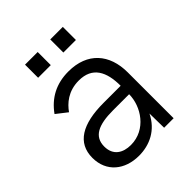

<svg xmlns="http://www.w3.org/2000/svg" viewBox="-191 -769 886 886"><g transform="rotate(-45 252.0 -325.5)"><path d="M123 -574.2H205.6V-659.7H123ZM287.6 -574.2H369.6V-659.7H287.6ZM198.2 9.8C267.6 9.8 334 -21 369.6 -94.2L371.1 0H433.1V-299.3C433.1 -418 366.2 -496.1 242.2 -496.1C161.6 -496.1 101.6 -462.9 58.1 -402.3L111.3 -360.8C134.8 -394.5 176.8 -432.6 246.6 -432.6C335 -432.6 366.2 -370.6 366.2 -278.8H254.4C116.2 -278.8 38.6 -233.4 38.6 -135.7C38.6 -43.9 106.4 9.8 198.2 9.8ZM206.5 -51.8C155.8 -51.8 114.3 -75.7 114.3 -133.8C114.3 -198.7 165 -223.6 261.7 -223.6H366.2C366.2 -145 306.6 -51.8 206.5 -51.8Z"/></g></svg>

Font: HK Grotesk
Style: Regular
Weight: 400
Designer: Alfredo Marco Pradil and Stefan Peev
Foundry: Hanken Design Co.
Version: Version 1.045;PS 001.045;hotconv 1.0.88;makeotf.lib2.5.64775